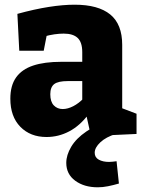

<svg xmlns="http://www.w3.org/2000/svg" viewBox="-20 -570 608 817"><path d="M500 -84 477 -118 561 -86V0L367 9L346 -86L356 -83Q320 -35 274.5 -11Q229 13 178 13Q109 13 66.5 -30.5Q24 -74 24 -150Q24 -206 48.5 -240.5Q73 -275 121 -291Q169 -307 241 -307H339L330 -297V-348Q330 -390 310.5 -408.5Q291 -427 251 -427Q233 -427 211.5 -424Q190 -421 166 -414L181 -431L166 -354H62L54 -511Q127 -531 187.5 -540.5Q248 -550 298 -550Q398 -550 449 -508.5Q500 -467 500 -379ZM194 -169Q194 -137 209 -121.5Q224 -106 247 -106Q268 -106 291.5 -118Q315 -130 336 -152L330 -129V-236L340 -225H269Q227 -225 210.5 -212Q194 -199 194 -169ZM396 227Q338 227 300 199Q262 171 262 123Q262 90 283 54.5Q304 19 347.5 -10.5Q391 -40 457 -57L473 0Q431 13 407 35.5Q383 58 383 80Q383 100 400.5 109.5Q418 119 444 119Q452 119 460 118Q468 117 476 116L486 211Q462 218 439.5 222.5Q417 227 396 227Z"/></svg>

Font: Bitter Thin ExtraBold
Style: Regular
Weight: 800
Version: Version 3.020